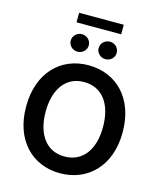

<svg xmlns="http://www.w3.org/2000/svg" viewBox="-150 -1166 1076 1283"><g transform="rotate(15 388.5 -524.5)"><path d="M388 10C579 10 723 -128 723 -363C723 -599 579 -737 388 -737C197 -737 55 -598 55 -363C55 -129 197 10 388 10ZM190 -363C190 -524 266 -621 388 -621C512 -621 587 -524 587 -363C587 -203 512 -106 388 -106C265 -106 190 -204 190 -363ZM229 -865C229 -832 257 -805 291 -805C326 -805 354 -832 354 -865C354 -899 326 -926 291 -926C257 -926 229 -899 229 -865ZM235 -993H544V-1059H235ZM422 -865C422 -832 450 -805 485 -805C520 -805 547 -832 547 -865C547 -899 520 -926 485 -926C450 -926 422 -899 422 -865Z"/></g></svg>

Font: Wafeq Semi Bold
Style: Regular
Weight: 600
Designer: Rasmus Andersson & Azza Alameddine
Foundry: Google & TypeTogether
Version: Version 3.000;January 28, 2025;FontCreator 15.0.0.3014 64-bi